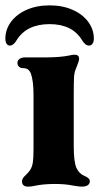

<svg xmlns="http://www.w3.org/2000/svg" viewBox="-35 -686 385 716"><path d="M47 -10Q47 -16 51 -22Q55 -28 61 -33Q71 -43 76 -50Q85 -63 87.5 -80.5Q90 -98 90 -130V-332Q90 -385 80 -412Q76 -422 69 -427Q62 -432 50 -432Q41 -432 35.5 -437.5Q30 -443 30 -452Q30 -460 37.5 -466Q45 -472 60 -472H138Q188 -472 223 -479Q234 -482 243 -482Q260 -482 260 -467Q260 -458 249 -432Q242 -417 241 -397.5Q240 -378 240 -332V-140Q240 -83 250 -60Q260 -38 280 -30Q300 -22 300 -10Q300 -1 292.5 4.5Q285 10 270 10Q259 10 237 6Q209 0 169 0Q127 0 94 7Q82 10 70 10Q47 10 47 -10ZM315 -542Q315 -530 310 -523Q305 -516 297 -516Q283 -516 271 -536Q235 -596 150 -596Q64 -596 27 -536Q15 -516 2 -516Q-6 -516 -10.5 -523Q-15 -530 -15 -542Q-15 -576 6 -604.5Q27 -633 64.5 -649.5Q102 -666 150 -666Q198 -666 235.5 -649.5Q273 -633 294 -604.5Q315 -576 315 -542Z"/></svg>

Font: Raigarh
Style: Bold
Weight: 700
Designer: jaikishan Patel
Foundry: MagicType
Version: Version 1.000